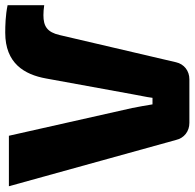

<svg xmlns="http://www.w3.org/2000/svg" viewBox="-25 -719 744 734"><g transform="rotate(-90 347.0 -352.0)"><path d="M244 0H411C443 0 469 -20 476 -51L580 -496C591 -544 614 -558 656 -558C665 -558 683 -557 694 -555V-695C656 -703 616 -704 589 -704C472 -704 429 -631 414 -548L354 -219C350 -194 343 -166 340 -141H315C311 -166 306 -194 301 -219L195 -690H2L179 -51C186 -20 212 0 244 0Z"/></g></svg>

Font: Exo 2 Extra Bold
Style: Regular
Weight: 800
Designer: Natanael Gama
Version: Version 1.001;PS 001.001;hotconv 1.0.88;makeotf.lib2.5.64775